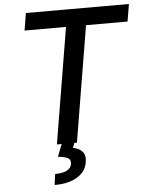

<svg xmlns="http://www.w3.org/2000/svg" viewBox="-62 -777 805 1045"><g transform="rotate(-5 341.0 -254.0)"><path d="M103.7 -632.8 119.3 -727.3H682.2L666.5 -632.8H439.6L334.5 0H320.7L310.4 26.3Q343.8 31.6 361.9 52.6Q380 73.5 372.9 111.2Q365.4 160.2 318.2 189.5Q271 218.8 193.5 218.8L201.7 159.4Q240.1 159.4 263.8 148.3Q287.6 137.1 291.9 114.3Q296.2 91.3 280.7 81.3Q265.3 71.4 224.8 67.5L251.1 0H225.1L330.3 -632.8Z"/></g></svg>

Font: Karasuma Gothic
Style: Medium Italic
Weight: 500
Italic angle: 9.39998°
Designer: Rasmus Andersson / Ryoko Nishizuka
Foundry: Genbu
Version: Version 1.00